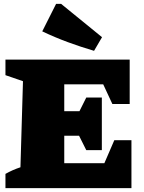

<svg xmlns="http://www.w3.org/2000/svg" viewBox="-20 -966 739 986"><path d="M567 -246H655V0H8V-73Q45 -94 85 -107L98 -549L8 -580V-660H646V-432H557L510 -533H310V-395H388L423 -465H503V-195H423L386 -269H310V-128H516ZM463 -705Q395 -725 328.5 -749.5Q262 -774 197 -805L268 -946H294L504 -775Z"/></svg>

Font: Piazzolla Black
Style: Regular
Weight: 900
Designer: Juan Pablo del Peral
Foundry: Huerta Tipografica
Version: Version 1.330